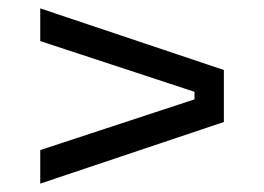

<svg xmlns="http://www.w3.org/2000/svg" viewBox="-20 -558 630 458"><path d="M514 -267 76 -120V-200L514 -344ZM514 -391V-316L76 -460V-538ZM474 -289H444V-371H474Z"/></svg>

Font: Sora Variable
Style: Regular
Weight: 400
Designer: Jonathan Barnbrook, Julián Moncada
Foundry: Barnbrook Fonts
Version: Version 2.000